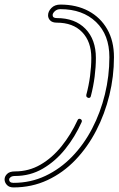

<svg xmlns="http://www.w3.org/2000/svg" viewBox="-65 -746 519 839"><path d="M-6 73Q-25 73 -35 62Q-45 51 -45 38Q-45 25 -34 14Q-23 3 1 3Q61 3 112 -26.5Q163 -56 204 -107Q245 -158 274 -221Q277 -227 282 -227Q287 -227 290.5 -223Q294 -219 292 -213Q263 -148 220 -94.5Q177 -41 122 -9Q67 23 1 23Q-12 23 -18.5 28Q-25 33 -25 38Q-25 53 -6 53Q69 53 133.5 22.5Q198 -8 249.5 -61Q301 -114 337.5 -184Q374 -254 393.5 -334Q413 -414 413 -496Q413 -594 354.5 -650Q296 -706 199 -706Q184 -706 174.5 -697Q165 -688 165 -680Q165 -667 183 -667Q263 -667 308.5 -620Q354 -573 354 -493Q354 -453 348.5 -410.5Q343 -368 332 -326Q330 -318 323 -318Q319 -318 315 -321.5Q311 -325 312 -331Q323 -372 328.5 -413.5Q334 -455 334 -493Q334 -564 294 -605.5Q254 -647 183 -647Q164 -647 154.5 -656.5Q145 -666 145 -679Q145 -696 159.5 -711Q174 -726 199 -726Q269 -726 321.5 -698Q374 -670 403.5 -618.5Q433 -567 433 -496Q433 -412 413 -330Q393 -248 355.5 -175.5Q318 -103 264.5 -47Q211 9 142.5 41Q74 73 -6 73Z"/></svg>

Font: Neonderthaw
Style: Regular
Weight: 400
Designer: Robert E. Leuschke
Foundry: Robert E. Leuschke
Version: Version 1.010; ttfautohint (v1.8.3)